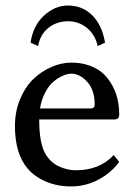

<svg xmlns="http://www.w3.org/2000/svg" viewBox="-20 -666 493 696"><path d="M334 -499Q325.7 -539.1 296.1 -564Q266.6 -588.9 226.1 -588.9Q185.5 -588.9 155.5 -564.9Q125.5 -541 118.2 -499L90.8 -511.2Q99.6 -572.8 139.4 -609.4Q179.2 -646 226.1 -646Q278.8 -646 314.5 -610.4Q350.1 -574.7 360.8 -511.2ZM125 -272.9H309.1Q323.2 -272.9 323.2 -287.1Q323.2 -339.4 296.4 -369.1Q269.5 -398.9 238.8 -398.9Q230.5 -398.9 219.7 -396Q209 -393.1 193.8 -384.3Q178.7 -375.5 165.8 -362.3Q152.8 -349.1 141.4 -325.7Q129.9 -302.2 125 -272.9ZM392.1 -104 412.1 -79.1Q382.8 -39.1 336.4 -14.6Q290 9.8 237.8 9.8Q187.5 9.8 146.5 -7.8Q105.5 -24.9 79.1 -56.2Q34.2 -109.9 34.2 -209Q34.2 -261.7 52.7 -306.4Q71.3 -351.1 100.8 -379.4Q130.4 -407.7 166.5 -423.3Q202.6 -439 238.8 -439Q276.9 -439 307.4 -427.2Q337.9 -415.5 356.9 -396.7Q376 -377.9 388.9 -352.8Q401.9 -327.6 407 -302.2Q412.1 -276.9 412.1 -250Q412.1 -232.9 394 -232.9H122.1Q122.1 -144.5 146 -106Q164.6 -75.7 194.3 -62.5Q224.6 -48.8 254.9 -48.8Q341.3 -48.8 392.1 -104Z"/></svg>

Font: Linux Biolinum G
Style: Regular
Weight: 400
Designer: Philipp H. Poll
Foundry: Philipp H. Poll
Version: Version 1.1.0 ; ttfautohint (v1.6)